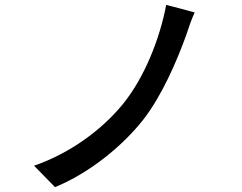

<svg xmlns="http://www.w3.org/2000/svg" viewBox="-20 -744 996 789"><path d="M780 -693 663 -724C637 -586 574 -425 484 -315C397 -209 267 -114 120 -63L206 25C348 -33 483 -144 567 -250C646 -351 706 -492 745 -599C754 -626 766 -663 780 -693Z"/></svg>

Font: Kinto Sans Med
Style: Regular
Weight: 500
Designer: Authors: Ryoko NISHIZUKA  (kana & ideographs); Paul D. Hunt (Latin, Greek & Cyrillic); Wenlong ZHANG  (bopomofo); Sandol
Foundry: Adobe Systems Incorporated, ookami Inc.
Version: Version 0.001